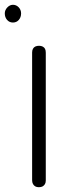

<svg xmlns="http://www.w3.org/2000/svg" viewBox="-39 -771 306 801"><path d="M123 10Q114 10 108 6.5Q102 3 98.5 -3.5Q95 -10 95 -19V-552Q95 -561 98.5 -567.5Q102 -574 108.5 -577Q115 -580 124 -580Q133 -580 139.5 -576.5Q146 -573 149 -567Q152 -561 152 -551V-18Q152 -9 148.5 -3Q145 3 139 6.5Q133 10 123 10ZM15 -677Q0 -677 -9.5 -688Q-19 -699 -19 -715Q-19 -729 -8.5 -740Q2 -751 15 -751Q29 -751 39 -740.5Q49 -730 49 -715Q49 -699 39.5 -688Q30 -677 15 -677Z"/></svg>

Font: Fredoka Light
Style: Regular
Weight: 300
Designer: Ben Nathan
Foundry: Milena B. Brandão, Ben Nathan
Version: Version 2.001